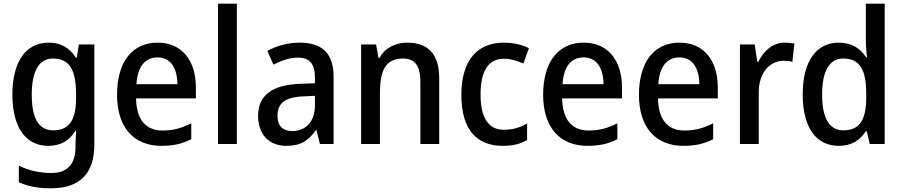

<svg xmlns="http://www.w3.org/2000/svg" viewBox="-20 -780 4887 1040"><path d="M243 -549C120 -549 47 -445 47 -268C47 -91 119 10 241 10C305 10 354 -15 389 -72H393C391 -53 389 -20 389 0V16C389 111 343 157 259 157C197 157 135 144 82 117V207C132 230 188 240 255 240C416 240 491 157 491 2V-539H407L396 -468H391C354 -525 305 -549 243 -549ZM266 -463C353 -463 392 -407 392 -269V-248C392 -126 352 -74 268 -74C190 -74 152 -139 152 -267C152 -394 191 -463 266 -463Z M834 -549C698 -549 614 -447 614 -266C614 -92 703 10 854 10C920 10 967 -1 1016 -26V-112C964 -86 919 -73 860 -73C769 -73 719 -133 717 -247H1041V-307C1041 -452 965 -549 834 -549ZM833 -469C907 -469 940 -408 941 -324H719C725 -420 766 -469 833 -469Z M1263 0V-760H1161V0Z M1603 -549C1538 -549 1476 -531 1428 -504L1461 -430C1505 -452 1549 -468 1595 -468C1654 -468 1686 -437 1686 -360V-329L1604 -326C1454 -320 1378 -263 1378 -153C1378 -51 1438 10 1530 10C1609 10 1650 -17 1691 -75H1694L1713 0H1787V-364C1787 -489 1727 -549 1603 -549ZM1623 -258 1686 -261V-211C1686 -119 1634 -70 1563 -70C1515 -70 1483 -95 1483 -153C1483 -217 1520 -254 1623 -258Z M2186 -549C2125 -549 2067 -523 2036 -467H2030L2017 -539H1936V0H2038V-273C2038 -400 2069 -463 2163 -463C2229 -463 2257 -421 2257 -338V0H2359V-356C2359 -489 2297 -549 2186 -549Z M2703 10C2758 10 2799 0 2835 -22V-111C2798 -90 2759 -77 2709 -77C2626 -77 2583 -142 2583 -267C2583 -396 2625 -462 2711 -462C2744 -462 2781 -451 2815 -436L2845 -519C2812 -536 2765 -549 2709 -549C2568 -549 2479 -456 2479 -266C2479 -77 2563 10 2703 10Z M3142 -549C3006 -549 2922 -447 2922 -266C2922 -92 3011 10 3162 10C3228 10 3275 -1 3324 -26V-112C3272 -86 3227 -73 3168 -73C3077 -73 3027 -133 3025 -247H3349V-307C3349 -452 3273 -549 3142 -549ZM3141 -469C3215 -469 3248 -408 3249 -324H3027C3033 -420 3074 -469 3141 -469Z M3661 -549C3525 -549 3441 -447 3441 -266C3441 -92 3530 10 3681 10C3747 10 3794 -1 3843 -26V-112C3791 -86 3746 -73 3687 -73C3596 -73 3546 -133 3544 -247H3868V-307C3868 -452 3792 -549 3661 -549ZM3660 -469C3734 -469 3767 -408 3768 -324H3546C3552 -420 3593 -469 3660 -469Z M4230 -549C4165 -549 4116 -503 4087 -445H4082L4068 -539H3988V0H4090V-282C4090 -386 4150 -451 4225 -451C4240 -451 4259 -449 4272 -445L4283 -544C4267 -547 4247 -549 4230 -549Z M4523 10C4595 10 4639 -22 4670 -69H4675L4691 0H4772V-760H4670V-555C4670 -529 4674 -493 4676 -470H4671C4641 -517 4593 -549 4523 -549C4404 -549 4328 -451 4328 -269C4328 -86 4403 10 4523 10ZM4548 -74C4471 -74 4433 -142 4433 -268C4433 -391 4471 -463 4547 -463C4641 -463 4672 -398 4672 -271V-250C4672 -132 4637 -74 4548 -74Z"/></svg>

Font: Noto Sans Gujarati SemiCondensed Medium
Style: Regular
Weight: 500
Width: 4
Designer: Jelle Bosma - Monotype Design Team, Universal Thirst
Foundry: Monotype Imaging Inc.
Version: Version 2.106